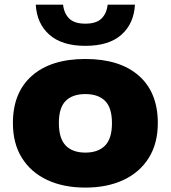

<svg xmlns="http://www.w3.org/2000/svg" viewBox="-20 -818 754 848"><path d="M357 10.5Q260.5 10.5 188.8 -23Q117 -56.5 77 -120.2Q37 -184 37 -274.5Q37 -409.5 121.2 -483.5Q205.5 -557.5 357 -557.5Q509 -557.5 593 -483.8Q677 -410 677 -274.5Q677 -184.5 637.2 -120.8Q597.5 -57 525.5 -23.2Q453.5 10.5 357 10.5ZM357 -144Q413.5 -144 444 -175Q474.5 -206 474.5 -274Q474.5 -342.5 444 -372.5Q413.5 -402.5 357 -402.5Q300.5 -402.5 270.2 -372.5Q240 -342.5 240 -274.5Q240 -206.5 270.2 -175.2Q300.5 -144 357 -144ZM357 -615.5Q253.5 -615.5 198 -664.8Q142.5 -714 138 -797.5H258.5Q263 -758 286 -735.8Q309 -713.5 357 -713.5Q405 -713.5 428 -735.8Q451 -758 455.5 -797.5H576Q571.5 -713.5 516.2 -664.5Q461 -615.5 357 -615.5Z"/></svg>

Font: Encode Sans Exp XBd
Style: Regular
Weight: 800
Width: 7
Designer: Multiple Designers
Foundry: Impallari Type
Version: Version 3.002; ttfautohint (v1.8.3) -l 8 -r 50 -G 200 -x 14 